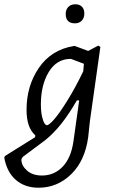

<svg xmlns="http://www.w3.org/2000/svg" viewBox="-76 -679 537 897"><path d="M276 -659Q296 -659 307 -647.5Q318 -636 318 -616Q318 -595 306 -582.5Q294 -570 274 -570Q231 -570 231 -614Q231 -634 243 -646.5Q255 -659 276 -659ZM274 -464 336 -441 383 -466 393 -460 344 -113 336 -38Q321 72 256.5 135Q192 198 104 198Q40 198 -2 161.5Q-44 125 -56 58L-53 50L88 -38L89 -47Q48 -82 48 -166Q48 -278 106 -362.5Q164 -447 269 -464ZM115 -191Q115 -157 120.5 -134Q126 -111 132 -102.5Q138 -94 143 -94Q153 -94 177.5 -122Q202 -150 239.5 -210.5Q277 -271 313 -346L314 -359L316 -381L255 -404Q189 -404 152 -343Q115 -282 115 -191ZM120 141Q177 141 216.5 100Q256 59 267 -18L294 -210H283Q212 -85 135 -24L33 52Q24 60 24 69Q25 96 51 118.5Q77 141 120 141Z"/></svg>

Font: Alegreya Sans
Style: Italic
Weight: 400
Italic angle: -7°
Designer: Juan Pablo del Peral
Foundry: Huerta Tipografica
Version: Version 2.007